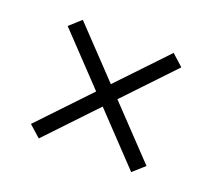

<svg xmlns="http://www.w3.org/2000/svg" viewBox="-75 -595 632 569"><g transform="rotate(20 241.0 -310.5)"><path d="M423 -156 386.5 -123.5 61.5 -466 97.5 -498.5ZM58.5 -156 384 -498.5 420 -466 95 -123.5Z"/></g></svg>

Font: Anek Odia Medium Light
Style: Regular
Weight: 300
Version: Version 1.003